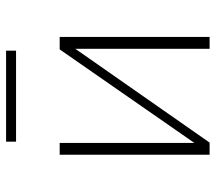

<svg xmlns="http://www.w3.org/2000/svg" viewBox="-58 -634 693 616"><g transform="rotate(-90 288.0 -326.5)"><path d="M141 -621V-653H433V-621ZM99 0V-481H137V-49L437 -481H477V0H439V-431L138 0Z"/></g></svg>

Font: Cantarell Light
Style: Regular
Weight: 300
Designer: Dave Crossland, Nikolaus Waxweiler, Florian Fecher, Jacques Le Bailly, Eben Sorkin, Alexei Vanyashin, Alexios Zavras, Em
Version: Version 0.303